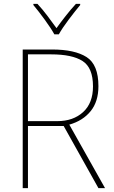

<svg xmlns="http://www.w3.org/2000/svg" viewBox="-20 -969 585 989"><path d="M243 -689Q352 -689 405.5 -654.5Q459 -620 459 -524Q459 -438 408 -391.5Q357 -345 275 -345H124V-689ZM248 -714H97V0H124V-320H308L487 0H521L337 -327Q407 -347 447 -396.5Q487 -446 487 -525Q487 -636 426 -675Q365 -714 248 -714ZM393 -949H371Q345 -921 318 -886.5Q291 -852 271 -824Q251 -852 225 -886.5Q199 -921 173 -949H152V-943Q178 -912 210.5 -867.5Q243 -823 260 -792H283Q300 -823 333.5 -867.5Q367 -912 393 -943Z"/></svg>

Font: Noto Sans Display Thin
Style: Regular
Weight: 250
Designer: Monotype Design Team
Foundry: Monotype Imaging Inc.
Version: Version 1.900